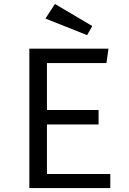

<svg xmlns="http://www.w3.org/2000/svg" viewBox="-20 -953 655 973"><path d="M217.9 -633.3V-395.4H479.5V-322.1H217.9V-71.3H539V0H128.7V-706.2H529.7L519.5 -633.3ZM258.5 -932.8 447.7 -821 421.5 -774.9 210.3 -859Z"/></svg>

Font: FiraCode Nerd Font
Style: Regular
Weight: 400
Designer: Carrois Corporate, Edenspiekermann AG, Nikita Prokopov
Foundry: Carrois Corporate, Edenspiekermann AG, Nikita Prokopov
Version: Version 6.002;Nerd Fonts 2.1.0